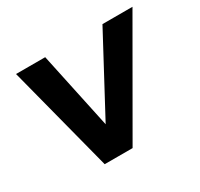

<svg xmlns="http://www.w3.org/2000/svg" viewBox="-112 -640 815 781"><g transform="rotate(-30 295.5 -249.0)"><path d="M173 0 44 -498H181L259 -132H254L450 -498H591L304 0Z"/></g></svg>

Font: Nunito Sans 8pt
Style: Bold Italic
Weight: 700
Italic angle: -9°
Version: Version 3.101;gftools[0.9.27]